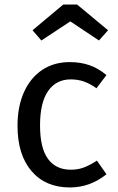

<svg xmlns="http://www.w3.org/2000/svg" viewBox="-20 -812 517 844"><path d="M448 -482 404 -424Q376 -444 349.5 -453.5Q323 -463 291 -463Q227 -463 191.5 -412Q156 -361 156 -261Q156 -161 191 -113.5Q226 -66 291 -66Q322 -66 348 -75.5Q374 -85 406 -106L448 -46Q376 12 287 12Q180 12 118.5 -60Q57 -132 57 -259Q57 -343 85 -406Q113 -469 164.5 -504Q216 -539 287 -539Q334 -539 373 -525.5Q412 -512 448 -482ZM123 -679 258 -792H319L455 -679L415 -634L289 -718L162 -634Z"/></svg>

Font: FiraGOUPP
Style: Medium
Weight: 400
Designer: bBox Type
Foundry: bBox Type GmbH
Version: Version 1.001